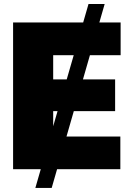

<svg xmlns="http://www.w3.org/2000/svg" viewBox="-20 -839 657 952"><path d="M155.3 92.8 418.9 -819.3H499L236.3 92.8ZM44.9 0V-727.5H578.1V-565.4H243.7V-445.3H550.8V-288.1H243.7V-162.1H576.7V0Z"/></svg>

Font: Inter 18pt Black
Style: Regular
Weight: 900
Designer: Rasmus Andersson
Foundry: rsms
Version: Version 4.001;git-66647c0bb